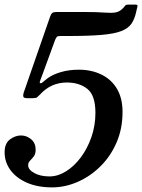

<svg xmlns="http://www.w3.org/2000/svg" viewBox="-42 -802 616 832"><path d="M-22 -142Q-22 -99.5 3.2 -65Q28.5 -30.5 74.8 -10.2Q121 10 184 10Q239.5 10 293.8 -13.5Q348 -37 392.2 -80.2Q436.5 -123.5 462.8 -183.8Q489 -244 489 -317Q489 -377 464.5 -417.8Q440 -458.5 397 -479.2Q354 -500 300 -500Q258 -500 223.2 -490Q188.5 -480 166.5 -464.5Q153 -454.5 144.8 -447Q136.5 -439.5 131.5 -442Q128.5 -443.5 132.5 -454Q136.5 -464.5 142.5 -480.5L197 -629.5Q201.5 -639.5 205 -642.8Q208.5 -646 220 -646H254.5Q343.5 -646 398.2 -650.8Q453 -655.5 483.2 -667.2Q513.5 -679 527.5 -699.2Q541.5 -719.5 548 -750L553.5 -774Q556 -782 545.5 -782H513.5Q503.5 -782 500.2 -777.2Q497 -772.5 493 -768.5Q477.5 -751.5 459.2 -748.2Q441 -745 409.8 -747.5Q378.5 -750 323.5 -750H203Q190 -750 184.8 -746Q179.5 -742 175.5 -731L60.5 -400Q57 -388.5 59.5 -382.5Q62 -376.5 76.5 -376.5H99.5Q114 -376.5 118.8 -380.5Q123.5 -384.5 130 -391Q155 -418.5 184.2 -431.5Q213.5 -444.5 247.5 -444.5Q301.5 -444.5 336.5 -416.8Q371.5 -389 371.5 -313Q371.5 -258 354.2 -208.2Q337 -158.5 308.2 -120Q279.5 -81.5 244 -59.5Q208.5 -37.5 172.5 -37.5Q133.5 -37.5 106.8 -52Q80 -66.5 80 -86Q80 -97.5 88 -105.5Q96 -113.5 104.2 -124Q112.5 -134.5 112.5 -153.5Q112.5 -182 93 -198.5Q73.5 -215 49 -215Q24 -215 1 -197.8Q-22 -180.5 -22 -142Z"/></svg>

Font: Besley Medium
Style: Italic
Weight: 500
Italic angle: -13°
Designer: Owen Earl
Foundry: indestructible type*
Version: Version 2.001